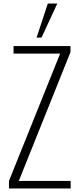

<svg xmlns="http://www.w3.org/2000/svg" viewBox="-20 -1072 441 1092"><path d="M31 0V-43L322 -767H57V-810H381V-776L87 -43H382V0ZM188 -858 252 -1052H306L216 -858Z"/></svg>

Font: Oswald ExtraLight
Style: Regular
Weight: 250
Designer: Vernon Adams
Foundry: Vernon Adams
Version: Version 4.100; ttfautohint (v1.8.1.43-b0c9)